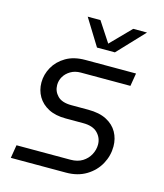

<svg xmlns="http://www.w3.org/2000/svg" viewBox="-106 -780 734 860"><g transform="rotate(15 261.0 -350.0)"><path d="M25 0 35 -61H285Q318 -61 340.5 -75Q363 -89 375 -111.5Q387 -134 387 -158Q387 -189 365 -211.5Q343 -234 298 -234H217Q169 -234 136.5 -251Q104 -268 87 -297Q70 -326 70 -362Q70 -399 89 -433Q108 -467 144.5 -488.5Q181 -510 234 -510H469L459 -450H229Q202 -450 182 -438Q162 -426 151.5 -408Q141 -390 141 -369Q141 -340 161.5 -319Q182 -298 226 -298H304Q356 -298 389.5 -280.5Q423 -263 439.5 -233.5Q456 -204 456 -168Q456 -125 435 -86.5Q414 -48 374.5 -24Q335 0 281 0ZM270 -577 194 -700H253L314 -607L405 -700H469L353 -577Z"/></g></svg>

Font: MuseoModerno Light
Style: Italic
Weight: 300
Italic angle: -9°
Designer: Pablo Cosgaya, Héctor Gatti, Marcela Romero, and the Authors of The MuseoModerno Project.
Foundry: Omnibus-Type Team
Version: Version 1.003